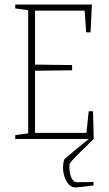

<svg xmlns="http://www.w3.org/2000/svg" viewBox="-20 -611 477 844"><path d="M285 125Q285 151 294 170.5Q303 190 317 190L391 189V204Q323 213 313 213Q288 213 272.5 186Q257 159 257 125Q257 108 262 90Q291 64 370 0H47V-17L104 -25V-566L47 -574V-591H384L378 -469H359L352 -564H134V-327L297 -325V-302L134 -300V-27H360L370 -122H389L392 0L375 16Q364 27 325.5 65Q287 103 286 110Q285 115 285 125Z"/></svg>

Font: Grenze Thin
Style: Regular
Weight: 250
Designer: Renata Polastri
Foundry: Omnibus-Type
Version: Version 1.002; ttfautohint (v1.8)